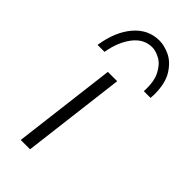

<svg xmlns="http://www.w3.org/2000/svg" viewBox="-198 -642 684 684"><g transform="rotate(45 143.5 -300.0)"><path d="M160 -391 112 0H65L113 -391ZM164 -600Q189 -600 217 -587Q245 -574 266 -541Q287 -508 287 -452L286 -433H252Q255 -482 240 -511.5Q225 -541 203 -553Q181 -565 163 -565Q121 -565 92.5 -528Q64 -491 54 -433H19Q31 -510 69.5 -555Q108 -600 164 -600Z"/></g></svg>

Font: Josefin Sans Light
Style: Italic
Weight: 300
Italic angle: -7°
Designer: Santiago Orozco
Foundry: Typemade
Version: Version 2.000